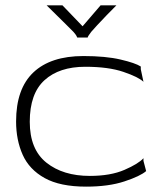

<svg xmlns="http://www.w3.org/2000/svg" viewBox="-20 -686 605 716"><path d="M301 10Q204 10 146.5 -22Q89 -54 64.5 -109Q40 -164 40 -233Q40 -355 104.5 -416Q169 -477 291 -477Q374 -477 429.5 -464Q485 -451 505 -438V-428L515 -381Q496 -399 440 -418Q384 -437 298 -437Q201 -437 146 -387Q91 -337 91 -232Q91 -129 153 -79.5Q215 -30 315 -30Q392 -30 444 -52.5Q496 -75 515 -96V-86L525 -48Q503 -29 444 -9.5Q385 10 301 10ZM154 -666Q169 -651 188 -632.5Q207 -614 225 -596Q243 -578 254 -567Q262 -558 265 -552.5Q268 -547 268 -546H307Q307 -550 320 -567Q326 -574 342 -591.5Q358 -609 377.5 -629Q397 -649 414 -666H355L288 -588L213 -666Z"/></svg>

Font: Red Rose Light
Style: Regular
Weight: 300
Designer: Jaikishan Patel
Version: Version 1.001; ttfautohint (v1.8.3)